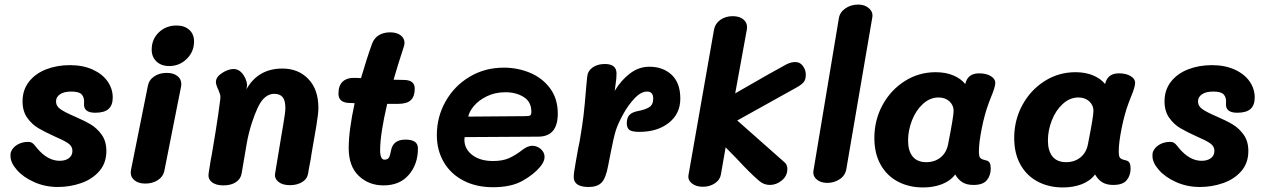

<svg xmlns="http://www.w3.org/2000/svg" viewBox="-20 -812 5558 843"><path d="M26 -127Q26 -140 28 -145Q36 -165 56.5 -177Q77 -189 103 -189Q115 -189 122 -184Q129 -179 134.5 -171.5Q140 -164 143 -161Q189 -106 242 -106Q267 -106 282.5 -117.5Q298 -129 298 -150Q298 -170 279 -183Q260 -196 220 -213Q176 -233 148 -249.5Q120 -266 99.5 -295Q79 -324 79 -367Q79 -417 107 -453Q135 -489 182.5 -507.5Q230 -526 287 -526Q344 -526 387 -506.5Q430 -487 452.5 -454.5Q475 -422 475 -384Q475 -350 456.5 -333.5Q438 -317 398 -317Q345 -317 349 -359Q351 -383 339.5 -396.5Q328 -410 293 -410Q261 -410 243.5 -398Q226 -386 226 -367Q226 -346 245.5 -332.5Q265 -319 307 -301Q351 -282 378.5 -265.5Q406 -249 426.5 -220.5Q447 -192 447 -149Q447 -96 416 -60.5Q385 -25 336 -8Q287 9 234 9Q178 9 130 -12.5Q82 -34 54 -66Q26 -98 26 -127Z M646 -594Q646 -640 677.5 -670Q709 -700 755 -700Q790 -700 811 -681Q832 -662 832 -630Q832 -585 800 -553.5Q768 -522 723 -522Q688 -522 667 -542Q646 -562 646 -594ZM554 -54Q554 -61 555 -65L629 -434Q634 -461 657 -476.5Q680 -492 712 -492Q741 -492 758.5 -478.5Q776 -465 776 -444Q776 -436 775 -432L702 -64Q697 -37 673.5 -21.5Q650 -6 618 -6Q589 -6 571.5 -19.5Q554 -33 554 -54Z M1378 -338Q1378 -315 1369 -259.5Q1360 -204 1348 -138Q1345 -115 1340.5 -93.5Q1336 -72 1333 -51Q1329 -26 1306.5 -12.5Q1284 1 1253 1Q1220 1 1202 -14Q1184 -29 1188 -51L1214 -208Q1216 -222 1224.5 -270.5Q1233 -319 1233 -338Q1233 -371 1221 -385.5Q1209 -400 1184 -400Q1156 -400 1133.5 -374.5Q1111 -349 1086 -273Q1071 -227 1063 -180L1041 -51Q1037 -26 1015.5 -12Q994 2 961 2Q927 2 909.5 -13Q892 -28 896 -51Q899 -68 902 -89Q905 -110 910 -134Q914 -156 926.5 -233.5Q939 -311 947 -375Q949 -388 946 -398Q943 -408 939.5 -416Q936 -424 934 -428Q928 -442 928 -452Q928 -474 955 -491.5Q982 -509 1006 -509Q1032 -509 1050 -481Q1058 -469 1062 -455Q1066 -441 1064 -432L1062 -420Q1113 -511 1220 -511Q1290 -511 1334 -465Q1378 -419 1378 -338Z M1815 -160Q1815 -91 1775 -44.5Q1735 2 1664 2Q1599 2 1555 -40Q1511 -82 1511 -162Q1511 -238 1537 -359L1514 -360Q1466 -361 1466 -401Q1466 -437 1485.5 -454.5Q1505 -472 1543 -470L1565 -469Q1590 -555 1614 -621Q1623 -645 1643.5 -657.5Q1664 -670 1693 -670Q1722 -670 1739 -657Q1756 -644 1756 -624Q1756 -616 1753 -607Q1727 -528 1708 -462L1755 -461Q1801 -460 1801 -423Q1801 -389 1784 -372.5Q1767 -356 1728 -356H1680Q1649 -223 1649 -153Q1649 -111 1668 -111Q1682 -111 1687.5 -120Q1693 -129 1697 -152Q1706 -199 1760 -199Q1788 -199 1801.5 -189.5Q1815 -180 1815 -160Z M1898 -219Q1898 -299 1936.5 -367Q1975 -435 2042 -475Q2109 -515 2192 -515Q2253 -515 2307 -492.5Q2361 -470 2395 -424.5Q2429 -379 2429 -313Q2429 -212 2343 -212L2020 -210L2019 -199Q2019 -158 2053.5 -131.5Q2088 -105 2145 -105Q2188 -105 2217 -118.5Q2246 -132 2275 -155Q2298 -172 2317 -172Q2338 -172 2354.5 -157.5Q2371 -143 2371 -123Q2371 -103 2352 -80Q2324 -46 2274 -18Q2224 10 2145 10Q2070 10 2014 -19.5Q1958 -49 1928 -101Q1898 -153 1898 -219ZM2286 -302Q2303 -302 2308 -305.5Q2313 -309 2313 -321Q2313 -365 2279.5 -386Q2246 -407 2199 -407Q2154 -407 2118 -389.5Q2082 -372 2061 -347Q2040 -322 2036 -300Z M2967 -379Q2967 -313 2917 -273Q2867 -233 2787 -233Q2754 -233 2743 -242Q2732 -251 2732 -271Q2732 -294 2743 -306.5Q2754 -319 2779 -324Q2812 -330 2830 -341Q2848 -352 2848 -379Q2848 -410 2821 -410Q2794 -410 2765.5 -379.5Q2737 -349 2715 -308.5Q2693 -268 2684 -240Q2674 -207 2662.5 -147.5Q2651 -88 2650 -84Q2640 -29 2621 -10Q2602 9 2565 9Q2499 9 2499 -35Q2499 -52 2508 -101Q2517 -150 2519 -163Q2525 -188 2528 -210Q2537 -263 2542 -304.5Q2547 -346 2554 -432L2558 -474Q2560 -500 2581.5 -515.5Q2603 -531 2636 -531Q2687 -531 2687 -489Q2687 -466 2682 -436L2679 -413Q2707 -460 2746 -489.5Q2785 -519 2831 -519Q2891 -519 2929 -483.5Q2967 -448 2967 -379Z M3003 -44 3115 -682Q3120 -709 3143 -725Q3166 -741 3197 -741Q3226 -741 3243 -727.5Q3260 -714 3260 -693Q3260 -686 3259 -682L3208 -402L3248 -425Q3360 -490 3432 -529Q3457 -542 3479 -539Q3495 -537 3506.5 -520.5Q3518 -504 3518 -484Q3518 -462 3508 -450.5Q3498 -439 3474 -426L3217 -283L3425 -99Q3437 -89 3437 -70Q3437 -40 3413 -20Q3389 0 3360 0Q3334 0 3313 -18Q3272 -53 3215 -115L3166 -165L3145 -45Q3141 -22 3118.5 -7Q3096 8 3066 8Q3036 8 3017.5 -7Q2999 -22 3003 -44Z M3551 -59 3663 -731Q3667 -758 3691.5 -775Q3716 -792 3748 -792Q3777 -792 3795.5 -775.5Q3814 -759 3810 -736L3696 -70Q3691 -41 3666.5 -25Q3642 -9 3612 -9Q3584 -9 3566.5 -23.5Q3549 -38 3551 -59Z M4330 -72Q4330 -42 4313 -21Q4296 0 4254 0Q4225 0 4206 -11.5Q4187 -23 4174 -46Q4152 -17 4115 -3Q4078 11 4033 11Q3971 11 3922.5 -14.5Q3874 -40 3846.5 -89Q3819 -138 3819 -206Q3819 -285 3855 -351Q3891 -417 3952.5 -456Q4014 -495 4088 -495Q4133 -495 4166.5 -480.5Q4200 -466 4218 -443L4221 -453Q4234 -490 4279 -490Q4310 -490 4330 -478Q4350 -466 4350 -448Q4350 -430 4329 -380L4321 -359Q4303 -311 4290.5 -248Q4278 -185 4278 -148Q4278 -127 4282.5 -120.5Q4287 -114 4298 -111Q4301 -110 4311 -107.5Q4321 -105 4325.5 -96.5Q4330 -88 4330 -72ZM4143 -180Q4167 -302 4167 -325Q4167 -350 4148.5 -367Q4130 -384 4101 -384Q4063 -384 4032 -355.5Q4001 -327 3984 -283Q3967 -239 3967 -195Q3967 -150 3987 -125Q4007 -100 4047 -100Q4084 -100 4110 -121Q4136 -142 4143 -180Z M4944 -72Q4944 -42 4927 -21Q4910 0 4868 0Q4839 0 4820 -11.5Q4801 -23 4788 -46Q4766 -17 4729 -3Q4692 11 4647 11Q4585 11 4536.5 -14.5Q4488 -40 4460.5 -89Q4433 -138 4433 -206Q4433 -285 4469 -351Q4505 -417 4566.5 -456Q4628 -495 4702 -495Q4747 -495 4780.5 -480.5Q4814 -466 4832 -443L4835 -453Q4848 -490 4893 -490Q4924 -490 4944 -478Q4964 -466 4964 -448Q4964 -430 4943 -380L4935 -359Q4917 -311 4904.5 -248Q4892 -185 4892 -148Q4892 -127 4896.5 -120.5Q4901 -114 4912 -111Q4915 -110 4925 -107.5Q4935 -105 4939.5 -96.5Q4944 -88 4944 -72ZM4757 -180Q4781 -302 4781 -325Q4781 -350 4762.5 -367Q4744 -384 4715 -384Q4677 -384 4646 -355.5Q4615 -327 4598 -283Q4581 -239 4581 -195Q4581 -150 4601 -125Q4621 -100 4661 -100Q4698 -100 4724 -121Q4750 -142 4757 -180Z M5040 -127Q5040 -140 5042 -145Q5050 -165 5070.5 -177Q5091 -189 5117 -189Q5129 -189 5136 -184Q5143 -179 5148.5 -171.5Q5154 -164 5157 -161Q5203 -106 5256 -106Q5281 -106 5296.5 -117.5Q5312 -129 5312 -150Q5312 -170 5293 -183Q5274 -196 5234 -213Q5190 -233 5162 -249.5Q5134 -266 5113.5 -295Q5093 -324 5093 -367Q5093 -417 5121 -453Q5149 -489 5196.5 -507.5Q5244 -526 5301 -526Q5358 -526 5401 -506.5Q5444 -487 5466.5 -454.5Q5489 -422 5489 -384Q5489 -350 5470.5 -333.5Q5452 -317 5412 -317Q5359 -317 5363 -359Q5365 -383 5353.5 -396.5Q5342 -410 5307 -410Q5275 -410 5257.5 -398Q5240 -386 5240 -367Q5240 -346 5259.5 -332.5Q5279 -319 5321 -301Q5365 -282 5392.5 -265.5Q5420 -249 5440.5 -220.5Q5461 -192 5461 -149Q5461 -96 5430 -60.5Q5399 -25 5350 -8Q5301 9 5248 9Q5192 9 5144 -12.5Q5096 -34 5068 -66Q5040 -98 5040 -127Z"/></svg>

Font: Mali
Style: Bold Italic
Weight: 700
Italic angle: -10°
Version: Version 1.000; ttfautohint (v1.6)